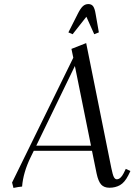

<svg xmlns="http://www.w3.org/2000/svg" viewBox="-20 -926 690 954"><path d="M40 -19 344.2 -639.2 335 -683.1 408.2 -711.9 533.2 -90.8Q540 -57.1 545.9 -46.1Q551.8 -35.2 560.1 -35.2Q579.1 -35.2 594.2 -64.9L605 -86.9L627.9 -76.2L617.2 -54.2Q599.1 -19 576.2 -6.1Q553.2 6.8 523.9 6.8Q497.1 6.8 482.7 -9Q468.3 -24.9 460 -64L437 -176.8H147.9L132.8 -146Q95.2 -69.3 89.8 1Q71.8 2.4 46.9 7.8ZM160.2 -202.1H432.1L352.1 -598.1ZM319.8 -765.1 366.2 -856.9Q379.9 -884.3 391.6 -895Q403.3 -905.8 418.9 -905.8Q434.6 -905.8 442.6 -895Q450.7 -884.3 455.1 -856.9L471.2 -765.1L448.2 -755.9L409.2 -842.8L340.8 -755.9Z"/></svg>

Font: Dihjauti
Style: Italic
Weight: 400
Italic angle: -9°
Designer: T. Christopher White
Version: Version 3.0.0